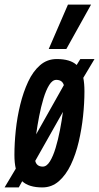

<svg xmlns="http://www.w3.org/2000/svg" viewBox="-53 -809 433 839"><path d="M132 10Q73 10 44 -17L29 10H-33L16 -72Q10 -97 10 -132Q10 -183 16 -240Q22 -297 35.5 -352Q49 -407 70 -452Q91 -497 122 -524Q153 -551 195 -551Q254 -551 282 -525L298 -551H360L311 -469Q316 -444 316 -410Q316 -359 310 -302Q304 -245 291 -189.5Q278 -134 256.5 -89Q235 -44 204 -17Q173 10 132 10ZM193 -460Q176 -460 162 -437.5Q148 -415 137 -378.5Q126 -342 118 -300.5Q110 -259 105 -222L226 -437Q219 -460 193 -460ZM134 -81Q151 -81 165 -103.5Q179 -126 190 -162.5Q201 -199 209 -240.5Q217 -282 222 -320L101 -106Q107 -81 134 -81ZM160 -595 244 -789H345L237 -595Z"/></svg>

Font: Georama Extra Condensed SemiBold
Style: Italic
Weight: 600
Width: 2
Italic angle: -9°
Designer: Jean-Baptiste Levee
Foundry: Production Type
Version: Version 1.000